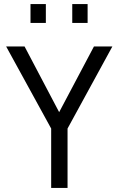

<svg xmlns="http://www.w3.org/2000/svg" viewBox="-20 -918 579 938"><path d="M230 0V-290L10 -691H100L269 -370L439 -691H529L310 -290V0ZM333 -806V-898H408V-806ZM129 -806V-898H204V-806Z"/></svg>

Font: Cairo
Style: Regular
Weight: 400
Designer: Mohamed Gaber, Accademia di Belle Arti di Urbino
Foundry: Kief Type Foundry, Accademia di Belle Arti di Urbino
Version: Version 3.120